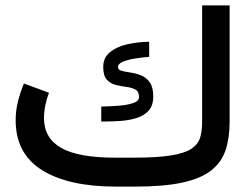

<svg xmlns="http://www.w3.org/2000/svg" viewBox="-20 -692 934 712"><path d="M477.5 -107.4Q564 -107.4 614.7 -115.7Q665.5 -124 690.2 -140.6Q714.8 -157.2 722.2 -181.9Q729.5 -206.5 729.5 -239.3V-671.9H831.5V-240.2Q831.5 -180.2 816.4 -135Q801.3 -89.8 762.9 -59.8Q724.6 -29.8 656 -14.9Q587.4 0 481 0H410.2Q233.9 0 136 -61Q38.1 -122.1 38.1 -246.1Q38.1 -282.7 46.9 -317.1Q55.7 -351.6 68.8 -382.3L161.6 -348.1Q153.3 -327.1 148.2 -301.8Q143.1 -276.4 143.1 -253.4Q143.6 -179.2 207.3 -143.3Q271 -107.4 405.3 -107.4ZM355.5 -296.9Q389.2 -297.4 421.4 -300Q453.6 -302.7 474.6 -310.1Q495.6 -317.4 495.6 -332Q495.6 -352.5 482.2 -359.9Q468.8 -367.2 449 -369.6Q429.2 -372.1 409.4 -377Q389.6 -381.8 376.2 -396.5Q362.8 -411.1 362.8 -443.8Q362.8 -478.5 388.4 -499Q414.1 -519.5 453.1 -528.1Q492.2 -536.6 533.2 -537.1V-481Q509.3 -479.5 482.4 -475.3Q455.6 -471.2 436.5 -463.4Q417.5 -455.6 417.5 -443.4Q417.5 -433.1 430.7 -429.4Q443.8 -425.8 463.4 -423.1Q482.9 -420.4 502.4 -412.8Q522 -405.3 535.2 -387Q548.3 -368.7 548.3 -334Q548.3 -300.8 531.5 -282Q514.6 -263.2 486.8 -254.4Q459 -245.6 424.8 -243.4Q390.6 -241.2 355.5 -241.2Z"/></svg>

Font: Vazir Medium FD-WOL-UI
Style: Medium-FD-WOL-UI
Weight: 500
Designer: Saber Rastikerdar
Foundry: Saber Rastikerdar
Version: Version 30.0.0